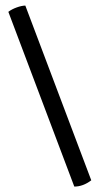

<svg xmlns="http://www.w3.org/2000/svg" viewBox="-20 -616 358 690"><path d="M71 -596Q57 -595.5 39.8 -589.2Q22.5 -583 10 -573.5L247 54.5Q278.5 54.5 308 32Z"/></svg>

Font: Signika Negative SC Light
Style: Regular
Weight: 300
Designer: Anna Giedryś
Foundry: Anna Giedryś
Version: Version 2.000; ttfautohint (v1.8.3) -l 8 -r 50 -G 200 -x 9 -